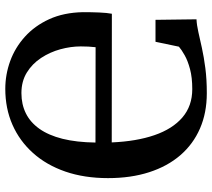

<svg xmlns="http://www.w3.org/2000/svg" viewBox="-58 -733 802 726"><g transform="rotate(90 343.0 -370.0)"><path d="M316 11Q262 11 211 -7.5Q160 -26 118.8 -63.2Q77.5 -100.5 52.5 -155.2Q27.5 -210 26 -282.5Q26 -314.5 27.2 -344.2Q28.5 -374 32 -392L518.5 -391.5Q514.5 -485 491 -553.2Q467.5 -621.5 424 -658.8Q380.5 -696 317 -696Q273 -696 241.2 -687.5Q209.5 -679 188.8 -667.2Q168 -655.5 156.5 -645.5L138 -557H55L53 -712Q74.5 -713 101 -719Q127.5 -725 161.5 -732.5Q195.5 -740 237.8 -745.5Q280 -751 332.5 -751Q406.5 -751 465.8 -725.2Q525 -699.5 567 -650.8Q609 -602 631.2 -533Q653.5 -464 653.5 -377.5Q653.5 -288 628.8 -216.2Q604 -144.5 558.5 -93.8Q513 -43 451.5 -16Q390 11 316 11ZM332 -50Q374.5 -50 408.5 -66.8Q442.5 -83.5 467 -118Q491.5 -152.5 504.8 -205.2Q518 -258 519 -330L158.5 -330.5Q157 -317 156.2 -303.5Q155.5 -290 155.5 -274.5Q155.5 -237 166.2 -197.5Q177 -158 199 -124.5Q221 -91 254.2 -70.5Q287.5 -50 332 -50Z"/></g></svg>

Font: Merriweather 24pt SemiBold
Style: Regular
Weight: 600
Designer: Eben Sorkin
Foundry: Eben Sorkin
Version: Version 2.100